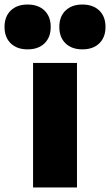

<svg xmlns="http://www.w3.org/2000/svg" viewBox="-107 -828 486 848"><path d="M39 0V-550H233V0ZM-87 -709Q-87 -755 -59.5 -781.5Q-32 -808 15 -808Q62 -808 89.5 -781.5Q117 -755 117 -709Q117 -663 89.5 -636.5Q62 -610 15 -610Q-32 -610 -59.5 -636.5Q-87 -663 -87 -709ZM155 -709Q155 -755 182.5 -781.5Q210 -808 257 -808Q304 -808 331.5 -781.5Q359 -755 359 -709Q359 -663 331.5 -636.5Q304 -610 257 -610Q210 -610 182.5 -636.5Q155 -663 155 -709Z"/></svg>

Font: Encode Sans Condensed Black
Style: Regular
Weight: 900
Width: 3
Designer: Multiple Designers
Foundry: Impallari Type
Version: Version 2.000